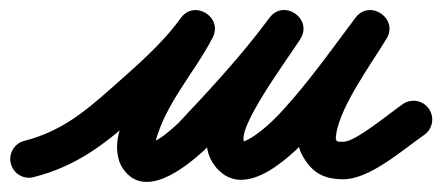

<svg xmlns="http://www.w3.org/2000/svg" viewBox="-49 -316 884 384"><path d="M18.3 38.3C18.3 38.3 18.3 38.3 18.3 38.3C102.8 16.6 158.2 -25.6 223.9 -84C277.4 -131.5 331.4 -177.9 373.4 -236C386.9 -254.8 376.3 -274.9 359.7 -285.1C343 -295.3 320.3 -295.8 309.7 -275.2C270 -198.4 211.5 -136.5 188.7 -49.5C188.7 -49.5 188.7 -49.5 188.7 -49.6C188.8 -49.6 188.8 -49.7 188.8 -49.7C182.7 -26.9 183.3 1.6 197.1 21.6C240.6 84.6 321.8 18.8 359.2 -15.3C359.2 -15.3 359.8 -15.8 360.3 -16.3C360.8 -16.8 361.3 -17.3 361.3 -17.3C427.6 -87.6 492.5 -157.8 550.1 -235.7C564.4 -255 555.3 -275.7 539.4 -286.5C523.6 -297.4 500.9 -298.2 488.2 -277.9C444.6 -208.1 308.4 -54.1 388.7 24.8C388.7 24.8 388.7 24.7 388.6 24.6C388.5 24.6 388.5 24.5 388.5 24.5C452.6 88.7 555.8 -25.3 595.5 -71.6C640.3 -123.9 680.5 -180.4 722 -235.4C736.2 -254.4 726.8 -275 710.8 -285.8C694.7 -296.6 672.1 -297.6 659.9 -277.3C618.6 -208.7 547.5 -116.8 547.5 -36C547.5 -28.4 549 -21.3 551.4 -14.1C551.5 -14.1 552.1 -12.6 552.7 -11.2C553.3 -9.8 553.9 -8.3 554 -8.3C573.2 27.6 595.6 42.5 638 42.5C690.3 42.5 756.5 -16.3 799.4 -46.2C816.4 -58 820.6 -81.4 808.8 -98.4C797 -115.4 773.6 -119.6 756.6 -107.8C728 -87.9 661.9 -32.5 638 -32.5C621 -32.5 626.4 -31.9 620 -43.7C620 -43.8 620.6 -42.3 621.3 -40.8C621.9 -39.3 622.6 -37.8 622.6 -37.9C622.3 -38.7 622.1 -40.1 622.4 -37.7C622.5 -37.2 622.5 -35.4 622.5 -36C622.5 -92 692.7 -186.5 724.1 -238.7C736.4 -259 728 -278.9 712.9 -289C697.9 -299.2 676.3 -299.5 662 -280.6C621.6 -226.8 582.3 -171.5 538.5 -120.4C513 -90.6 482.5 -56.6 448 -37.4C443.7 -35 439.5 -33.1 434.8 -31.9C432.4 -31.3 443.3 -26.8 441.5 -28.5C441.5 -28.5 441.5 -28.6 441.4 -28.6C441.3 -28.7 441.3 -28.8 441.3 -28.8C417.2 -52.4 529.8 -202.9 551.8 -238.1C564.5 -258.5 556.2 -278.7 541.1 -289C526 -299.3 504.1 -299.6 489.9 -280.3C434 -204.8 370.9 -136.9 306.7 -68.7C306.7 -68.7 307.2 -69.2 307.7 -69.7C308.3 -70.2 308.8 -70.8 308.8 -70.7C291.4 -55 269.5 -34.6 246.4 -27.6C242.7 -26.5 254.2 -25.5 257.1 -22.9C264.6 -16.1 258.3 -19.4 261.2 -30.3C261.2 -30.3 261.2 -30.4 261.3 -30.4C261.3 -30.5 261.3 -30.5 261.3 -30.5C282.2 -110.4 339.6 -169.6 376.3 -240.8C386.9 -261.4 377.8 -280.5 362.6 -289.9C347.4 -299.2 326.2 -298.7 312.6 -280C273.9 -226.4 223.3 -183.8 174.1 -140C117.7 -89.9 71.5 -52.8 -0.3 -34.3C-20.4 -29.2 -32.5 -8.7 -27.3 11.3C-22.2 31.4 -1.7 43.5 18.3 38.3Z"/></svg>

Font: FRB American Cursive Extrabold
Style: Bold Italic
Weight: 800
Italic angle: -25°
Version: Version 2.0;Modular Font Editor K font №1